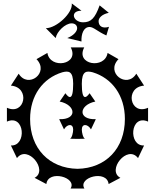

<svg xmlns="http://www.w3.org/2000/svg" viewBox="-20 -1042 896 1110"><path d="M394 -907C413 -907 426 -896 426 -879C426 -859 403 -835 369 -822L451 -802C449 -845 463 -886 498 -886C521 -886 543 -860 595 -837L610 -887C572 -875 550 -891 550 -920C550 -937 567 -959 609 -968L556 -1011C529 -936 506 -913 460 -913C428 -913 407 -934 407 -952C407 -967 420 -980 451 -980L395 -1022C402 -968 307 -879 245 -879L302 -822C308 -859 357 -907 394 -907ZM836 -419C731 -372 699 -538 813 -547L768 -616C714 -527 588 -621 665 -700L602 -736C587 -640 414 -667 467 -768H389C442 -667 269 -640 254 -736L191 -700C268 -621 142 -527 88 -616L43 -547C157 -538 125 -372 20 -419V-339C124 -385 136 -196 43 -201L78 -128C140 -209 261 -56 180 -14L248 22C258 -63 428 -17 388 48H468C428 -17 598 -63 608 22L676 -14C595 -56 716 -209 778 -128L813 -201C720 -196 732 -385 836 -339ZM428 -66C264 -69 154 -184 154 -354C154 -490 228 -590 340 -624C375 -633 403 -633 403 -558C403 -506 397 -481 384 -481C377 -481 369 -488 358 -503L325 -455C373 -445 399 -418 399 -394C399 -371 374 -351 322 -353L350 -294C360 -311 373 -319 384 -319C395 -319 403 -310 403 -293C403 -276 396 -245 385 -240L428 -239L471 -240C460 -245 453 -276 453 -293C453 -310 461 -319 472 -319C483 -319 496 -311 506 -294L534 -353C482 -351 457 -371 457 -394C457 -418 483 -445 531 -455L498 -503C487 -488 479 -481 472 -481C459 -481 453 -506 453 -558C453 -633 481 -633 516 -624C628 -590 702 -490 702 -354C702 -184 592 -69 428 -66Z"/></svg>

Font: Malebolge Adversarial
Style: Regular
Weight: 400
Designer: Ariel Martín Pérez
Foundry: Tunera Type Foundry
Version: Version 0.007;hotconv 1.0.109;makeotfexe 2.5.65596